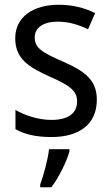

<svg xmlns="http://www.w3.org/2000/svg" viewBox="-20 -566 468 807"><path d="M387 -147C387 -231 334 -268 245 -307C156 -346 126 -364 126 -409C126 -449 161 -475 223 -475C268 -475 311 -462 350 -443L380 -511C335 -533 285 -546 227 -546C118 -546 44 -494 44 -405C44 -319 100 -284 191 -243C279 -205 304 -181 304 -140C304 -92 270 -62 196 -62C140 -62 82 -82 45 -104V-23C82 -2 130 10 196 10C314 10 387 -44 387 -147ZM272 70V61H186C182 103 162 175 149 209V221H196C228 179 261 111 272 70Z"/></svg>

Font: Noto Sans Malayalam SemiCondensed
Style: Regular
Weight: 400
Width: 4
Designer: Jelle Bosma - Monotype Design Team
Foundry: Monotype Imaging Inc.
Version: Version 2.104